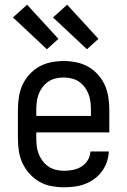

<svg xmlns="http://www.w3.org/2000/svg" viewBox="-20 -787 540 815"><path d="M252 8Q225 8 198 3Q171 -2 147.5 -15.5Q124 -29 105.5 -49.5Q87 -70 75.5 -94.5Q64 -119 60 -146Q56 -173 56 -200V-320Q56 -347 60 -374Q64 -401 75 -425.5Q86 -450 104.5 -470.5Q123 -491 146 -504Q169 -517 196 -522.5Q223 -528 250 -528Q277 -528 304 -522.5Q331 -517 354 -504Q377 -491 395.5 -470.5Q414 -450 425 -425.5Q436 -401 440 -374Q444 -347 444 -320V-225H134V-200Q134 -183 136 -166Q138 -149 144.5 -133Q151 -117 161.5 -103Q172 -89 186.5 -79.5Q201 -70 218 -66Q235 -62 252 -62Q271 -62 290.5 -66Q310 -70 326 -80Q342 -90 352.5 -107Q363 -124 364 -144H442Q441 -121 433.5 -99.5Q426 -78 412.5 -59.5Q399 -41 380.5 -27.5Q362 -14 341 -6Q320 2 297 5Q274 8 252 8ZM366 -295V-320Q366 -337 364 -354Q362 -371 356 -387Q350 -403 339.5 -417Q329 -431 315 -440.5Q301 -450 284 -454Q267 -458 250 -458Q233 -458 216 -454Q199 -450 185 -440.5Q171 -431 160.5 -417Q150 -403 144 -387Q138 -371 136 -354Q134 -337 134 -320V-295ZM349 -578 205 -713 265 -767 398 -622ZM179 -578 35 -713 95 -767 228 -622Z"/></svg>

Font: Zed Sans
Style: Regular
Weight: 400
Designer: Belleve Invis
Foundry: Belleve Invis
Version: Version 1.0.0; ttfautohint (v1.8.4)